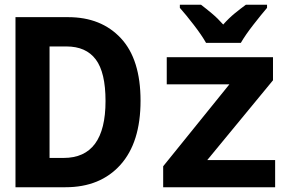

<svg xmlns="http://www.w3.org/2000/svg" viewBox="-20 -786 1240 806"><path d="M991 -606Q1010 -639 1043.5 -682Q1077 -725 1101 -753V-766H1012Q990 -750 965.5 -730Q941 -710 917 -683Q894 -709 869.5 -729.5Q845 -750 824 -766H735V-753Q760 -725 793.5 -681.5Q827 -638 845 -606ZM255 0Q401 0 485.5 -94Q570 -188 570 -363Q570 -537 487.5 -625.5Q405 -714 266 -714H45V0ZM188 -591H259Q341 -591 382 -536.5Q423 -482 423 -362Q423 -123 247 -123H188ZM1135 0V-114H850L1126 -449V-546H680V-432H943L665 -88V0Z"/></svg>

Font: Noto Sans Mono UI
Style: Bold
Weight: 700
Designer: Monotype Design team
Foundry: Monotype Imaging Inc.
Version: 1.000